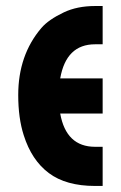

<svg xmlns="http://www.w3.org/2000/svg" viewBox="-20 -575 398 632"><path d="M317.9 -91.8V37.1H293Q197.3 37.1 140.6 -5.4Q84 -47.9 58.1 -129.9Q40 -186 40 -262.2Q40 -393.6 116.2 -482.9Q139.6 -510.3 189.9 -534.2Q233.9 -555.2 293 -555.2H317.9V-429.2H293Q197.8 -429.2 178.2 -316.9H317.9V-201.2H178.2Q197.8 -91.8 293 -91.8Z"/></svg>

Font: Miedinger*
Style: Bold
Weight: 700
Version: Version 001.000